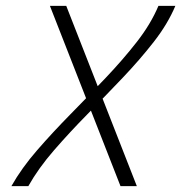

<svg xmlns="http://www.w3.org/2000/svg" viewBox="-20 -638 640 658"><path d="M77 0H19Q54 -62 107.5 -123.5Q161 -185 222 -247Q283 -309 342 -371Q401 -433 449 -494.5Q497 -556 523 -618H581Q555 -556 507 -494.5Q459 -433 400 -371Q341 -309 280 -247Q219 -185 165.5 -123.5Q112 -62 77 0ZM449 0H393L151 -618H207Z"/></svg>

Font: Victor Mono Thin
Style: Italic
Weight: 100
Italic angle: -12°
Monospace: yes
Designer: Rune Bjørnerås
Version: Version 1.561;gftools[0.9.30]